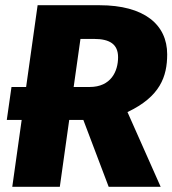

<svg xmlns="http://www.w3.org/2000/svg" viewBox="-20 -715 660 735"><path d="M620 -507C620 -621 532 -695 361 -695H124L80 -382H24L6 -256H63L27 0H209L245 -256H299L396 0H595L468 -286C593 -345 620 -422 620 -507ZM340 -566C401 -566 432 -545 432 -496C432 -442 405 -382 323 -382H262L288 -566Z"/></svg>

Font: Fira Sans ExtraBold
Style: Italic
Weight: 800
Italic angle: -8°
Designer: bBox Type GmbH & Carrois Corporate GbR & Edenspiekermann AG
Foundry: bBox Type GmbH & Carrois Corporate GbR & Edenspiekermann AG
Version: Version 4.301;PS 004.301;hotconv 1.0.88;makeotf.lib2.5.64775